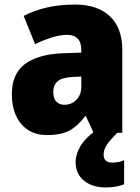

<svg xmlns="http://www.w3.org/2000/svg" viewBox="-20 -634 616 843"><path d="M310 -614Q407 -614 462 -563Q517 -512 517 -414V-51H391L357 -124H354Q322 -81 285.5 -61Q249 -41 186 -41Q115 -41 73.5 -89.5Q32 -138 32 -220Q32 -309 88.5 -352Q145 -395 252 -400L337 -403V-413Q337 -449 320.5 -465Q304 -481 275 -481Q245 -481 209 -470Q173 -459 134 -440L84 -564Q129 -588 185.5 -601Q242 -614 310 -614ZM299 -296Q253 -294 233.5 -277.5Q214 -261 214 -230Q214 -201 227.5 -187.5Q241 -174 263 -174Q294 -174 315.5 -196Q337 -218 337 -253V-298ZM435 45Q435 80 474 80Q487 80 501.5 77Q516 74 525 69V175Q511 181 490.5 185Q470 189 444 189Q385 189 348.5 159Q312 129 312 77Q312 43 334 6Q356 -31 417 -73L495 -51Q462 -18 448.5 2.5Q435 23 435 45Z"/></svg>

Font: Noto Sans Tamil UI SemiCondensed Black
Style: Regular
Weight: 900
Width: 4
Designer: Jelle Bosma - Monotype Design Team
Foundry: Monotype Imaging Inc.
Version: Version 2.004; ttfautohint (v1.8.4.7-5d5b)